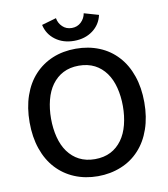

<svg xmlns="http://www.w3.org/2000/svg" viewBox="-97 -982 943 1077"><g transform="rotate(-10 374.5 -444.0)"><path d="M294.9 -900.9Q299.8 -871.6 320.8 -851.6Q341.8 -831.1 374 -831.1Q405.3 -831.1 426.8 -851.6Q448.2 -872.1 453.1 -900.9L536.1 -877Q524.4 -823.2 480.5 -790.5Q436.5 -757.8 374 -757.8Q311.5 -757.8 267.6 -790.5Q223.6 -823.2 211.9 -877ZM71.3 -501.5Q94.7 -569.3 138.2 -616.2Q181.6 -663.1 241.2 -688Q301.3 -712.9 374 -712.9Q446.3 -712.9 507.3 -688Q567.4 -663.6 610.8 -616.2Q654.3 -569.3 677.7 -501.5Q701.2 -434.1 701.2 -350.1Q701.2 -266.1 677.7 -198.7Q654.3 -130.9 610.8 -84Q567.4 -36.6 507.3 -12.2Q445.3 13.2 374 13.2Q302.2 13.2 241.2 -12.2Q181.6 -37.1 138.2 -84Q94.7 -130.9 71.3 -198.7Q47.9 -266.1 47.9 -350.1Q47.9 -434.1 71.3 -501.5ZM182.6 -244.1Q195.3 -194.8 220.7 -159.7Q247.6 -123 284.7 -104Q323.7 -84 374 -84Q425.3 -84 464.4 -104Q501.5 -123 528.3 -159.7Q553.7 -194.8 566.4 -244.1Q579.1 -293.9 579.1 -350.1Q579.1 -406.2 566.4 -456.1Q553.7 -505.4 528.3 -540.5Q501.5 -577.1 464.4 -596.2Q425.3 -616.2 374 -616.2Q323.7 -616.2 284.7 -596.2Q247.6 -577.1 220.7 -540.5Q195.3 -505.4 182.6 -456.1Q169.9 -406.2 169.9 -350.1Q169.9 -293.9 182.6 -244.1Z"/></g></svg>

Font: Post Grotesk Medium
Style: Medium
Weight: 500
Version: Version 1.0